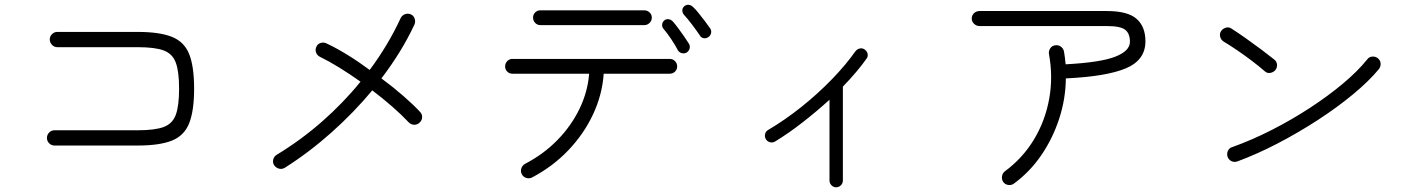

<svg xmlns="http://www.w3.org/2000/svg" viewBox="-20 -750 6040 818"><path d="M212 -130Q199 -130 189.5 -139.5Q180 -149 180 -162Q180 -176 189.5 -185.5Q199 -195 212 -195H567Q640 -195 677.5 -209Q715 -223 729 -261Q743 -299 743 -372Q743 -445 729 -483Q715 -521 677.5 -535Q640 -549 567 -549H224Q211 -549 201.5 -559Q192 -569 192 -582Q192 -595 201.5 -604.5Q211 -614 224 -614H567Q660 -614 712.5 -593Q765 -572 786 -519.5Q807 -467 807 -372Q807 -278 786 -225Q765 -172 712.5 -151Q660 -130 567 -130Z M1193 -35Q1181 -28 1168.5 -31.5Q1156 -35 1148 -46Q1141 -57 1144 -70Q1147 -83 1158 -90Q1262 -153 1352.5 -232.5Q1443 -312 1516 -402Q1471 -434 1426.5 -461.5Q1382 -489 1343 -508Q1331 -514 1326.5 -526.5Q1322 -539 1328 -551Q1333 -563 1346 -567Q1359 -571 1371 -565Q1412 -546 1460 -516.5Q1508 -487 1555 -452Q1634 -558 1687 -673Q1693 -685 1705.5 -689.5Q1718 -694 1730 -689Q1742 -684 1746.5 -671Q1751 -658 1746 -646Q1692 -530 1605 -416Q1655 -379 1697.5 -342Q1740 -305 1769 -274Q1779 -264 1778.5 -250.5Q1778 -237 1768 -228Q1758 -218 1744.5 -218.5Q1731 -219 1721 -229Q1692 -260 1651.5 -295.5Q1611 -331 1566 -365Q1487 -270 1391.5 -185Q1296 -100 1193 -35Z M2247 6Q2235 12 2222 8Q2209 4 2203 -8Q2197 -20 2201 -32.5Q2205 -45 2217 -52Q2296 -93 2355 -153.5Q2414 -214 2449 -286.5Q2484 -359 2490 -436H2163Q2150 -436 2141 -445Q2132 -454 2132 -467Q2132 -480 2141 -489.5Q2150 -499 2163 -499H2833Q2847 -499 2856 -489.5Q2865 -480 2865 -467Q2865 -454 2856 -445Q2847 -436 2833 -436H2552Q2546 -347 2507 -263.5Q2468 -180 2402 -110.5Q2336 -41 2247 6ZM2282 -643Q2269 -643 2260 -652.5Q2251 -662 2251 -675Q2251 -688 2260 -697Q2269 -706 2282 -706H2725Q2738 -706 2747.5 -697Q2757 -688 2757 -675Q2757 -662 2747.5 -652.5Q2738 -643 2725 -643ZM2998 -592Q2988 -585 2977 -587.5Q2966 -590 2961 -600Q2949 -618 2929 -644.5Q2909 -671 2894 -687Q2887 -695 2887 -705.5Q2887 -716 2895 -723Q2904 -731 2914.5 -729.5Q2925 -728 2933 -720Q2943 -711 2956.5 -694Q2970 -677 2983.5 -659.5Q2997 -642 3005 -630Q3012 -620 3009.5 -609Q3007 -598 2998 -592ZM2905 -526Q2896 -521 2885 -523.5Q2874 -526 2868 -536Q2858 -556 2839.5 -583.5Q2821 -611 2807 -627Q2800 -635 2801 -645.5Q2802 -656 2810 -663Q2819 -670 2829.5 -668Q2840 -666 2847 -658Q2856 -648 2869 -630.5Q2882 -613 2894.5 -595Q2907 -577 2915 -564Q2921 -554 2918 -543Q2915 -532 2905 -526Z M3542 48Q3531 48 3522.5 39.5Q3514 31 3514 19V-325Q3460 -276 3400.5 -229.5Q3341 -183 3282 -147Q3272 -141 3260.5 -144Q3249 -147 3243 -157Q3237 -167 3239.5 -178.5Q3242 -190 3252 -196Q3325 -239 3395 -295Q3465 -351 3524.5 -412.5Q3584 -474 3624 -531Q3632 -541 3643 -543.5Q3654 -546 3664 -539Q3674 -532 3676.5 -520.5Q3679 -509 3671 -499Q3632 -444 3571 -381V19Q3571 31 3562.5 39.5Q3554 48 3542 48Z M4300 32Q4289 40 4275.5 38Q4262 36 4254 25Q4247 14 4249 1Q4251 -12 4261 -20Q4337 -76 4385 -155.5Q4433 -235 4450 -329Q4467 -423 4449 -520Q4447 -533 4454.5 -544Q4462 -555 4475 -557Q4489 -559 4499.5 -551.5Q4510 -544 4513 -531Q4515 -518 4517 -504Q4519 -490 4520 -476Q4669 -484 4731.5 -508.5Q4794 -533 4794 -572Q4794 -607 4774 -623Q4754 -639 4696 -639H4153Q4140 -639 4130 -648.5Q4120 -658 4120 -671Q4120 -685 4130 -694Q4140 -703 4153 -703H4696Q4784 -703 4822 -670Q4860 -637 4860 -574Q4860 -494 4777 -459Q4694 -424 4521 -416Q4520 -328 4492.5 -244Q4465 -160 4416.5 -89Q4368 -18 4300 32Z M5251 -62Q5238 -58 5226.5 -63.5Q5215 -69 5210 -82Q5206 -94 5211 -106.5Q5216 -119 5229 -123Q5313 -153 5397.5 -196Q5482 -239 5559.5 -289.5Q5637 -340 5700.5 -393Q5764 -446 5805 -497Q5813 -508 5826.5 -509Q5840 -510 5850 -502Q5861 -493 5862 -480Q5863 -467 5855 -456Q5813 -405 5745.5 -349Q5678 -293 5595 -239Q5512 -185 5423.5 -139Q5335 -93 5251 -62ZM5369 -446Q5345 -467 5314 -490.5Q5283 -514 5251.5 -535.5Q5220 -557 5193 -573Q5182 -580 5178.5 -593Q5175 -606 5182 -617Q5189 -628 5202.5 -632Q5216 -636 5227 -628Q5255 -610 5289 -586Q5323 -562 5355 -538Q5387 -514 5408 -497Q5419 -489 5420.5 -476Q5422 -463 5414 -452Q5406 -442 5392.5 -439.5Q5379 -437 5369 -446Z"/></svg>

Font: Zen Maru Gothic
Style: Regular
Weight: 400
Designer: Yoshimichi Ohira
Foundry: Positype
Version: Version 1.002